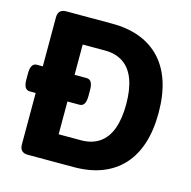

<svg xmlns="http://www.w3.org/2000/svg" viewBox="-103 -803 902 905"><g transform="rotate(15 348.0 -350.0)"><path d="M335 -700Q412 -700 471.5 -677Q531 -654 572 -609.5Q613 -565 634 -500Q655 -435 655 -350Q655 -265 634 -200Q613 -135 572 -90.5Q531 -46 471.5 -23Q412 0 335 0H111Q71 0 71 -40V-291H42Q12 -291 12 -341V-371Q12 -421 42 -421H71V-660Q71 -700 111 -700ZM335 -569H226V-421H285Q315 -421 315 -371V-341Q315 -291 285 -291H226V-131H335Q388 -131 424.5 -156Q461 -181 479 -230Q497 -279 497 -350Q497 -421 479 -470Q461 -519 424.5 -544Q388 -569 335 -569Z"/></g></svg>

Font: Asap VF Beta
Style: Regular
Weight: 400
Designer: Pablo Cosgaya
Foundry: Pablo Cosgaya
Version: Version 1.007